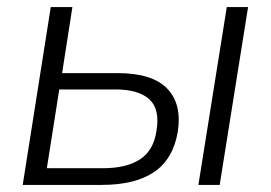

<svg xmlns="http://www.w3.org/2000/svg" viewBox="-20 -521 763 541"><path d="M44 0 123 -501H184L155 -315H311Q409 -315 451 -271.5Q493 -228 481 -150Q468 -73 414.5 -36.5Q361 0 267 0ZM539 0 619 -501H679L599 0ZM112 -47H270Q336 -47 374.5 -72Q413 -97 421 -153Q431 -214 400.5 -241.5Q370 -269 305 -269H147Z"/></svg>

Font: Mulish Light
Style: Italic
Weight: 300
Italic angle: -9°
Designer: Vernon Adams
Foundry: Vernon Adams
Version: Version 3.603; ttfautohint (v1.8.3)